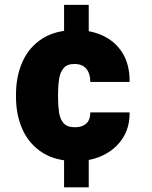

<svg xmlns="http://www.w3.org/2000/svg" viewBox="-20 -664 635 803"><path d="M351.1 -499.5H248V-643.6H351.1ZM351.1 119.6H248V-23.9H351.1ZM296.9 9.8Q213.4 9.8 158 -25.4Q102.5 -60.5 74.7 -121.3Q46.9 -182.1 46.9 -259.3V-268.6Q46.9 -345.7 74.5 -406.7Q102.1 -467.8 157.5 -502.9Q212.9 -538.1 295.9 -538.1Q363.3 -538.1 414.3 -512.9Q465.3 -487.8 494.1 -439.5Q522.9 -391.1 522 -321.3H357.4Q357.9 -341.8 351.3 -358.9Q344.7 -376 330.1 -386.2Q315.4 -396.5 291.5 -396.5Q260.7 -396.5 246.1 -379.2Q231.4 -361.8 227.1 -332.8Q222.7 -303.7 222.7 -268.6V-259.3Q222.7 -223.1 226.8 -194.3Q231 -165.5 246.1 -148.7Q261.2 -131.8 293 -131.8Q314.5 -131.8 329.1 -139.2Q343.8 -146.5 350.8 -160.4Q357.9 -174.3 357.4 -193.8H522Q522.9 -131.8 493.4 -86.2Q463.9 -40.5 412.8 -15.4Q361.8 9.8 296.9 9.8Z"/></svg>

Font: Heebo Black
Style: Regular
Weight: 900
Designer: Oded Ezer
Foundry: Ezer Type House
Version: Version 3.100